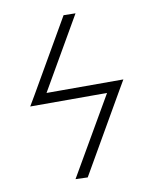

<svg xmlns="http://www.w3.org/2000/svg" viewBox="-84 -735 705 876"><g transform="rotate(-10 268.5 -297.0)"><path d="M460.9 -287.1 251 77.1 194.8 75.2 404.8 -287.1H48.8L77.1 -335L271 -670.9L326.2 -669.9L132.8 -335H488.8Z"/></g></svg>

Font: Linux Libertine G
Style: Regular
Weight: 400
Designer: Philipp H. Poll
Foundry: Philipp H. Poll
Version: Version 4.7.5